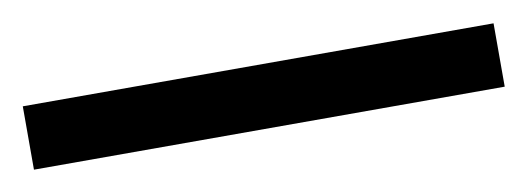

<svg xmlns="http://www.w3.org/2000/svg" viewBox="-28 -890 533 194"><g transform="rotate(-10 238.5 -792.5)"><path d="M480 -760V-825H-3V-760Z"/></g></svg>

Font: Noto Sans Sinhala UI SemiCondensed
Style: Regular
Weight: 400
Width: 4
Designer: Jelle Bosma - Monotype Design Team
Foundry: Monotype Imaging Inc.
Version: Version 2.006